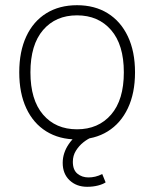

<svg xmlns="http://www.w3.org/2000/svg" viewBox="-20 -528 593 738"><path d="M276 8Q208 8 158 -23Q108 -54 81 -112Q54 -170 54 -250Q54 -330 81 -388Q108 -446 158 -477Q208 -508 276 -508Q344 -508 394 -477Q444 -446 471.5 -388Q499 -330 499 -250Q499 -170 471.5 -112Q444 -54 394 -23Q344 8 276 8ZM276 -31Q358 -31 407 -87.5Q456 -144 456 -250Q456 -356 407 -412.5Q358 -469 276 -469Q194 -469 145.5 -412.5Q97 -356 97 -250Q97 -144 145.5 -87.5Q194 -31 276 -31ZM315 190Q274 190 247.5 165Q221 140 221 98Q221 60 244.5 25.5Q268 -9 311 -31L332 0Q317 6 300.5 19Q284 32 272 51Q260 70 260 94Q260 125 277.5 139.5Q295 154 320 154Q333 154 346 151Q359 148 373 141L386 173Q376 180 357 185Q338 190 315 190Z"/></svg>

Font: Mulish ExtraLight ExtraLight
Style: Regular
Weight: 250
Version: Version 3.603